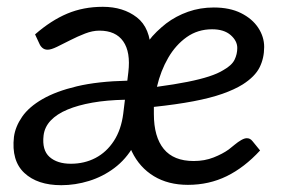

<svg xmlns="http://www.w3.org/2000/svg" viewBox="-20 -536 838 564"><path d="M160 8Q90 8 51.5 -28Q13 -64 21 -134Q25 -164 45 -193Q65 -222 105 -245Q145 -268 206 -282.5Q267 -297 354 -299L357 -324Q364 -383 342 -414.5Q320 -446 272 -446Q252 -446 230 -437.5Q208 -429 186.5 -418Q165 -407 147.5 -398.5Q130 -390 120 -390Q111 -390 105 -395Q99 -400 96 -407L83 -435Q130 -476 177.5 -496Q225 -516 282 -516Q342 -516 382 -485Q422 -454 423 -385L373 -108Q350 -68 316 -42.5Q282 -17 241.5 -4.5Q201 8 160 8ZM188 -55Q228 -55 260.5 -72Q293 -89 314.5 -122Q336 -155 342 -202L347 -243Q294 -242 251.5 -234.5Q209 -227 178 -214Q147 -201 129 -182Q111 -163 108 -138Q103 -95 125.5 -75Q148 -55 188 -55ZM532 7Q474 7 432 -18.5Q390 -44 367.5 -90.5Q345 -137 345 -199Q345 -219 347.5 -238.5Q350 -258 354 -277Q362 -315 377.5 -350Q393 -385 416 -415Q427 -430 440.5 -443Q454 -456 468 -467Q497 -489 532.5 -501.5Q568 -514 608 -514Q655 -514 688 -497.5Q721 -481 738.5 -454.5Q756 -428 756 -398Q756 -365 742.5 -338Q729 -311 693 -288Q669 -273 633.5 -260.5Q598 -248 548 -238.5Q498 -229 432 -222Q432 -217 432 -208.5Q432 -200 432 -201Q432 -134 461 -98.5Q490 -63 549 -63Q581 -63 607.5 -73.5Q634 -84 652 -97Q661 -104 670 -111.5Q679 -119 688.5 -124.5Q698 -130 705 -130Q710 -130 714 -128Q718 -126 722 -121L744 -94Q698 -44 646 -18.5Q594 7 532 7ZM441 -281Q493 -288 530.5 -295.5Q568 -303 594 -311.5Q620 -320 636 -330Q661 -344 669 -360.5Q677 -377 677 -395Q677 -416 657.5 -433Q638 -450 603 -450Q561 -450 528.5 -427Q496 -404 474 -366Q452 -328 441 -281Z"/></svg>

Font: Aleo
Style: Italic
Weight: 400
Italic angle: -7°
Designer: Alessio Laiso
Foundry: Alessio Laiso
Version: Version 2.001;gftools[0.9.29]